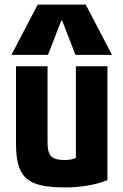

<svg xmlns="http://www.w3.org/2000/svg" viewBox="-20 -810 540 840"><path d="M260 10Q180 10 134 -7Q88 -24 69 -65.5Q50 -107 50 -180V-520H188V-188Q188 -158 194.5 -141Q201 -124 217.5 -117Q234 -110 262 -110Q279 -110 292 -112.5Q305 -115 321.5 -122.5Q338 -130 364 -144L312 -58V-520H450V-22Q371 10 260 10ZM30 -570 145 -790H355L470 -570H310L252 -720H248L190 -570Z"/></svg>

Font: M PLUS 1 Code
Style: Bold
Weight: 700
Designer: Coji Morishita
Foundry: UNDERFOREST DESIGN
Version: Version 1.002